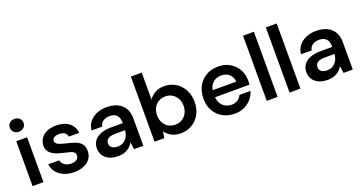

<svg xmlns="http://www.w3.org/2000/svg" viewBox="-40 -1351 3748 1994"><g transform="rotate(-20 1834.0 -354.0)"><path d="M71 0V-496H191V0ZM132 -579Q98 -579 77 -599.5Q56 -620 56 -650Q56 -681 77 -700.5Q98 -720 132 -720Q165 -720 186.5 -700.5Q208 -681 208 -650Q208 -620 186.5 -599.5Q165 -579 132 -579Z M530 12Q466 12 416 -9.5Q366 -31 336.5 -69Q307 -107 301 -157H421Q427 -136 440.5 -119Q454 -102 476.5 -92Q499 -82 529 -82Q558 -82 577 -90.5Q596 -99 604.5 -112.5Q613 -126 613 -141Q613 -165 600.5 -177Q588 -189 563 -196.5Q538 -204 504 -211Q473 -218 440 -228Q407 -238 380 -253.5Q353 -269 336.5 -293.5Q320 -318 320 -353Q320 -397 343 -432.5Q366 -468 410 -488Q454 -508 516 -508Q602 -508 654.5 -467.5Q707 -427 716 -354H602Q597 -382 574.5 -398Q552 -414 515 -414Q477 -414 457 -399.5Q437 -385 437 -362Q437 -347 450.5 -335Q464 -323 488 -315Q512 -307 544 -299Q596 -288 639 -273Q682 -258 708 -230Q734 -202 734 -149Q735 -102 710 -65.5Q685 -29 639 -8.5Q593 12 530 12Z M1017 12Q954 12 913 -8.5Q872 -29 852 -63.5Q832 -98 832 -139Q832 -186 856.5 -220.5Q881 -255 929 -274.5Q977 -294 1048 -294H1175Q1175 -333 1163.5 -358.5Q1152 -384 1128.5 -397Q1105 -410 1070 -410Q1029 -410 998.5 -390.5Q968 -371 962 -333H844Q849 -387 880 -426Q911 -465 961 -486.5Q1011 -508 1071 -508Q1141 -508 1191.5 -483.5Q1242 -459 1268.5 -414Q1295 -369 1295 -305V0H1193L1181 -80Q1171 -60 1155.5 -43.5Q1140 -27 1120 -14.5Q1100 -2 1074.5 5Q1049 12 1017 12ZM1044 -83Q1073 -83 1096 -93.5Q1119 -104 1135.5 -123Q1152 -142 1161 -166Q1170 -190 1172 -216V-217H1061Q1025 -217 1002 -208Q979 -199 968.5 -183.5Q958 -168 958 -148Q958 -127 968.5 -112.5Q979 -98 998 -90.5Q1017 -83 1044 -83Z M1707 12Q1669 12 1637.5 2Q1606 -8 1581 -26.5Q1556 -45 1539 -71L1526 0H1419V-720H1539V-423Q1563 -457 1603.5 -482.5Q1644 -508 1708 -508Q1779 -508 1834 -474Q1889 -440 1920.5 -381Q1952 -322 1952 -247Q1952 -172 1920.5 -113.5Q1889 -55 1833.5 -21.5Q1778 12 1707 12ZM1683 -92Q1726 -92 1759 -112Q1792 -132 1811 -167Q1830 -202 1830 -248Q1830 -293 1811 -328.5Q1792 -364 1759 -384Q1726 -404 1683 -404Q1640 -404 1607 -384Q1574 -364 1555.5 -329Q1537 -294 1537 -248Q1537 -202 1555.5 -167Q1574 -132 1607 -112Q1640 -92 1683 -92Z M2304 12Q2229 12 2171.5 -20.5Q2114 -53 2081.5 -110.5Q2049 -168 2049 -245Q2049 -323 2081 -382Q2113 -441 2170.5 -474.5Q2228 -508 2304 -508Q2378 -508 2433 -475.5Q2488 -443 2519 -389Q2550 -335 2550 -267Q2550 -257 2549.5 -245Q2549 -233 2548 -219H2135V-296H2429Q2426 -349 2391 -379.5Q2356 -410 2304 -410Q2267 -410 2235.5 -393.5Q2204 -377 2185.5 -344.5Q2167 -312 2167 -262V-233Q2167 -187 2185 -154.5Q2203 -122 2234 -104.5Q2265 -87 2303 -87Q2344 -87 2372 -105.5Q2400 -124 2414 -155H2535Q2522 -107 2489.5 -69.5Q2457 -32 2410 -10Q2363 12 2304 12Z M2659 0V-720H2779V0Z M2911 0V-720H3031V0Z M3332 12Q3269 12 3228 -8.5Q3187 -29 3167 -63.5Q3147 -98 3147 -139Q3147 -186 3171.5 -220.5Q3196 -255 3244 -274.5Q3292 -294 3363 -294H3490Q3490 -333 3478.5 -358.5Q3467 -384 3443.5 -397Q3420 -410 3385 -410Q3344 -410 3313.5 -390.5Q3283 -371 3277 -333H3159Q3164 -387 3195 -426Q3226 -465 3276 -486.5Q3326 -508 3386 -508Q3456 -508 3506.5 -483.5Q3557 -459 3583.5 -414Q3610 -369 3610 -305V0H3508L3496 -80Q3486 -60 3470.5 -43.5Q3455 -27 3435 -14.5Q3415 -2 3389.5 5Q3364 12 3332 12ZM3359 -83Q3388 -83 3411 -93.5Q3434 -104 3450.5 -123Q3467 -142 3476 -166Q3485 -190 3487 -216V-217H3376Q3340 -217 3317 -208Q3294 -199 3283.5 -183.5Q3273 -168 3273 -148Q3273 -127 3283.5 -112.5Q3294 -98 3313 -90.5Q3332 -83 3359 -83Z"/></g></svg>

Font: DM Sans 24pt SemiBold
Style: Regular
Weight: 600
Designer: Colophon Foundry, Jonny Pinhorn
Foundry: Colophon Foundry
Version: Version 4.004;gftools[0.9.30]